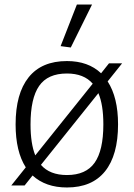

<svg xmlns="http://www.w3.org/2000/svg" viewBox="-20 -820 591 849"><path d="M94 -80Q49 -150 49 -270Q49 -406 106.5 -478Q164 -550 276 -550Q370 -550 427 -496L462 -540H520L456 -460Q502 -389 502 -270Q502 -134 444.5 -62.5Q387 9 276 9Q182 9 124 -44L89 0H30ZM276 -46Q360 -46 398.5 -100.5Q437 -155 437 -270Q437 -357 415 -408L161 -91Q200 -46 276 -46ZM115 -270Q115 -185 136 -133L390 -450Q351 -495 276 -495Q191 -495 153 -440Q115 -385 115 -270ZM248 -616 320 -800H387L293 -610Z"/></svg>

Font: Encode Sans Narrow
Style: Light
Weight: 300
Designer: Pablo Impallari, Andres Torresi
Foundry: Pablo Impallari, Andres Torresi
Version: Version 1.000; ttfautohint (v1.00) -l 8 -r 50 -G 200 -x 14 -